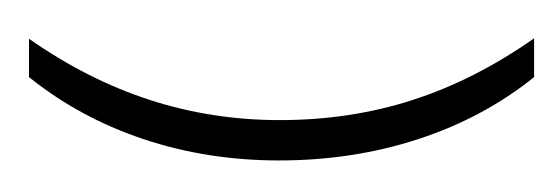

<svg xmlns="http://www.w3.org/2000/svg" viewBox="-414 -526 1212 423"><g transform="rotate(90 191.5 -315.0)"><path d="M150.4 226.6H65.9Q156.7 96.7 200.9 -40.3Q245.1 -177.2 245.1 -325.7Q245.1 -481.4 200.7 -618.9Q156.2 -756.3 64.9 -886.2H150.4Q240.2 -774.4 287.1 -630.6Q334 -486.8 334 -324.2Q334 -166.5 287.1 -25.9Q240.2 114.7 150.4 226.6ZM222.2 -901.4ZM178.2 -92.8ZM119.1 271Z"/></g></svg>

Font: Noto Sans Kannada UI
Style: Regular
Weight: 400
Designer: Monotype Design Team
Foundry: Monotype Imaging Inc.
Version: Version 1.04